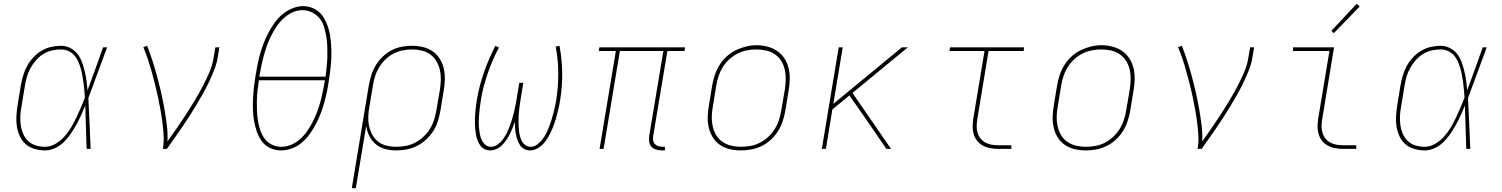

<svg xmlns="http://www.w3.org/2000/svg" viewBox="-20 -777 7840 1002"><path d="M215 8Q188 8 161.5 0.5Q135 -7 115.5 -23.5Q96 -40 84.5 -64Q73 -88 68.5 -114Q64 -140 65.5 -168Q67 -196 71 -223L89 -333Q94 -359 101.5 -384.5Q109 -410 122 -433.5Q135 -457 154 -477.5Q173 -498 196.5 -512Q220 -526 246 -532Q272 -538 298 -538Q324 -538 346.5 -526.5Q369 -515 384 -496Q399 -477 407.5 -453.5Q416 -430 422 -405.5Q428 -381 431.5 -356Q435 -331 437 -306Q458 -362 478 -418Q498 -474 518 -530H539Q514 -464 490 -397.5Q466 -331 441 -265Q445 -199 447.5 -132.5Q450 -66 453 0H432Q430 -57 428.5 -113.5Q427 -170 425 -226Q415 -201 403.5 -176Q392 -151 378.5 -126.5Q365 -102 349 -78.5Q333 -55 313 -35.5Q293 -16 267.5 -4Q242 8 215 8ZM215 -11Q243 -11 269 -26Q295 -41 315 -63Q335 -85 350 -110Q365 -135 377.5 -161.5Q390 -188 401.5 -214.5Q413 -241 423 -268Q422 -288 420 -307.5Q418 -327 415.5 -346.5Q413 -366 409.5 -385Q406 -404 400.5 -422.5Q395 -441 387 -458.5Q379 -476 366.5 -489.5Q354 -503 336 -511Q318 -519 298 -519Q275 -519 251 -513.5Q227 -508 206 -495Q185 -482 168 -462.5Q151 -443 139 -421.5Q127 -400 120.5 -377Q114 -354 110 -330L92 -220Q87 -196 86 -171Q85 -146 88.5 -122.5Q92 -99 101.5 -77.5Q111 -56 127.5 -40.5Q144 -25 167.5 -18Q191 -11 215 -11Z M830 0Q836 -35 834 -70Q832 -105 827.5 -139Q823 -173 817 -206.5Q811 -240 804 -273Q797 -306 788.5 -339Q780 -372 771 -404.5Q762 -437 751.5 -468.5Q741 -500 728 -531L748 -538Q763 -499 776 -459Q789 -419 800 -378Q811 -337 820.5 -295.5Q830 -254 837.5 -211.5Q845 -169 850.5 -126Q856 -83 854 -39Q879 -74 903 -108.5Q927 -143 950 -178.5Q973 -214 995 -250.5Q1017 -287 1036.5 -324Q1056 -361 1072.5 -399Q1089 -437 1095 -477L1104 -530H1125L1116 -477Q1111 -445 1098.5 -413.5Q1086 -382 1071.5 -351Q1057 -320 1040 -290Q1023 -260 1005.5 -230.5Q988 -201 969 -171.5Q950 -142 930.5 -113.5Q911 -85 891 -56.5Q871 -28 851 0Z M1447 8Q1416 8 1389.5 -4.5Q1363 -17 1346.5 -39.5Q1330 -62 1320.5 -89.5Q1311 -117 1306 -145.5Q1301 -174 1300 -204Q1299 -234 1300.5 -264.5Q1302 -295 1305.5 -325Q1309 -355 1314 -385Q1319 -414 1324.5 -442Q1330 -470 1338 -498Q1346 -526 1356.5 -553Q1367 -580 1381 -606.5Q1395 -633 1413 -658Q1431 -683 1454.5 -702.5Q1478 -722 1506 -733.5Q1534 -745 1562 -745Q1582 -745 1601 -739Q1620 -733 1635.5 -722Q1651 -711 1662 -696Q1673 -681 1681 -663.5Q1689 -646 1694.5 -627.5Q1700 -609 1703 -590Q1706 -571 1707.5 -551.5Q1709 -532 1709.5 -511.5Q1710 -491 1709 -470.5Q1708 -450 1706 -430Q1704 -410 1701 -390Q1698 -370 1695 -349Q1691 -321 1685 -293Q1679 -265 1671 -237Q1663 -209 1652.5 -182Q1642 -155 1628 -128.5Q1614 -102 1596 -77Q1578 -52 1555 -32.5Q1532 -13 1503.5 -2.5Q1475 8 1447 8ZM1333 -377H1679Q1682 -404 1685 -430.5Q1688 -457 1688.5 -484Q1689 -511 1688 -537Q1687 -563 1682.5 -588.5Q1678 -614 1670.5 -638.5Q1663 -663 1647 -682Q1631 -701 1608 -712.5Q1585 -724 1558 -724Q1531 -724 1505.5 -712Q1480 -700 1459 -680.5Q1438 -661 1422.5 -637.5Q1407 -614 1394.5 -589Q1382 -564 1373 -538.5Q1364 -513 1357 -487.5Q1350 -462 1344.5 -435.5Q1339 -409 1334 -382Q1334 -381 1334 -379.5Q1334 -378 1333 -377ZM1448 -11Q1475 -11 1501 -22Q1527 -33 1548 -52.5Q1569 -72 1585 -95.5Q1601 -119 1613.5 -144Q1626 -169 1635.5 -194.5Q1645 -220 1652 -246Q1659 -272 1664.5 -299Q1670 -326 1675 -352Q1675 -354 1675 -355.5Q1675 -357 1676 -358H1331Q1327 -332 1324 -305Q1321 -278 1320.5 -251.5Q1320 -225 1321 -199Q1322 -173 1326 -147.5Q1330 -122 1338 -98Q1346 -74 1360.5 -54Q1375 -34 1398 -22.5Q1421 -11 1448 -11Z M1816 205 1905 -333Q1910 -360 1918.5 -386.5Q1927 -413 1941.5 -437Q1956 -461 1977.5 -481.5Q1999 -502 2024 -515Q2049 -528 2076.5 -533Q2104 -538 2130 -538Q2159 -538 2187 -531.5Q2215 -525 2237.5 -509.5Q2260 -494 2274.5 -471Q2289 -448 2295.5 -421Q2302 -394 2301.5 -365Q2301 -336 2296 -307L2278 -197Q2273 -170 2264.5 -143Q2256 -116 2240.5 -92Q2225 -68 2203 -48Q2181 -28 2155 -15Q2129 -2 2102 3Q2075 8 2047 8Q2018 8 1990 0.5Q1962 -7 1941 -24.5Q1920 -42 1907.5 -67Q1895 -92 1891 -120L1837 205ZM2047 -11Q2072 -11 2097 -15.5Q2122 -20 2145.5 -32Q2169 -44 2189 -62.5Q2209 -81 2223 -103.5Q2237 -126 2245 -150.5Q2253 -175 2257 -200L2276 -310Q2280 -336 2280.5 -362Q2281 -388 2275.5 -412Q2270 -436 2257.5 -457.5Q2245 -479 2225.5 -493Q2206 -507 2181 -513Q2156 -519 2130 -519Q2106 -519 2081 -514Q2056 -509 2033 -497Q2010 -485 1991 -466.5Q1972 -448 1958.5 -425.5Q1945 -403 1937.5 -379Q1930 -355 1926 -330L1908 -221Q1903 -196 1902 -170Q1901 -144 1906 -120Q1911 -96 1922.5 -74.5Q1934 -53 1953 -38Q1972 -23 1996.5 -17Q2021 -11 2047 -11Z M2539 8Q2523 8 2509.5 1.5Q2496 -5 2487.5 -16.5Q2479 -28 2473.5 -41.5Q2468 -55 2465 -69.5Q2462 -84 2460.5 -99Q2459 -114 2458.5 -129.5Q2458 -145 2458.5 -160.5Q2459 -176 2460.5 -191.5Q2462 -207 2464 -222.5Q2466 -238 2468 -253Q2474 -290 2483.5 -326.5Q2493 -363 2505.5 -399Q2518 -435 2533 -469.5Q2548 -504 2565 -538L2584 -529Q2566 -496 2551.5 -462Q2537 -428 2525 -393Q2513 -358 2503.5 -322Q2494 -286 2489 -250Q2486 -233 2484 -215.5Q2482 -198 2480.5 -181Q2479 -164 2478.5 -146.5Q2478 -129 2479.5 -112Q2481 -95 2484 -78.5Q2487 -62 2493.5 -47.5Q2500 -33 2512.5 -22Q2525 -11 2542 -11Q2561 -11 2577.5 -23Q2594 -35 2605.5 -51Q2617 -67 2625.5 -84.5Q2634 -102 2640.5 -119.5Q2647 -137 2652.5 -155.5Q2658 -174 2662.5 -192Q2667 -210 2670.5 -228.5Q2674 -247 2677 -265L2690 -345H2711L2698 -265Q2696 -250 2693.5 -235.5Q2691 -221 2689.5 -206.5Q2688 -192 2687 -177.5Q2686 -163 2686 -148.5Q2686 -134 2686.5 -119.5Q2687 -105 2689 -91Q2691 -77 2694.5 -63.5Q2698 -50 2704.5 -38.5Q2711 -27 2722.5 -19Q2734 -11 2749 -11Q2767 -11 2783 -22.5Q2799 -34 2810.5 -49Q2822 -64 2830.5 -81Q2839 -98 2845.5 -115Q2852 -132 2857.5 -149.5Q2863 -167 2867.5 -184.5Q2872 -202 2876 -220Q2880 -238 2883 -256Q2894 -327 2893.5 -396.5Q2893 -466 2880 -534L2900 -538Q2913 -468 2914 -397Q2915 -326 2903 -253Q2900 -233 2895.5 -214Q2891 -195 2886 -175.5Q2881 -156 2874.5 -137Q2868 -118 2860 -99.5Q2852 -81 2841.5 -62.5Q2831 -44 2817 -28.5Q2803 -13 2784.5 -2.5Q2766 8 2746 8Q2729 8 2715.5 0.5Q2702 -7 2693.5 -20Q2685 -33 2680 -48Q2675 -63 2672 -78.5Q2669 -94 2668 -110Q2667 -126 2667 -142Q2662 -126 2655.5 -110Q2649 -94 2641 -78Q2633 -62 2623 -47.5Q2613 -33 2600.5 -20Q2588 -7 2571.5 0.5Q2555 8 2539 8Z M3434 8Q3419 8 3404 3.5Q3389 -1 3379.5 -11.5Q3370 -22 3368 -37.5Q3366 -53 3368 -68L3442 -511H3215L3130 0H3109L3194 -511H3105L3108 -530H3555L3552 -511H3463L3389 -68Q3387 -57 3388.5 -45.5Q3390 -34 3397 -26Q3404 -18 3415 -14.5Q3426 -11 3437 -11H3450V8Z M3846 8Q3817 8 3789 1.5Q3761 -5 3738.5 -20Q3716 -35 3701 -58.5Q3686 -82 3679.5 -109Q3673 -136 3673.5 -165Q3674 -194 3679 -223L3697 -333Q3702 -361 3711 -387.5Q3720 -414 3735.5 -438.5Q3751 -463 3773 -483Q3795 -503 3821 -515.5Q3847 -528 3874.5 -534.5Q3902 -541 3929 -541Q3958 -541 3986 -533.5Q4014 -526 4036.5 -510.5Q4059 -495 4074 -472Q4089 -449 4095.5 -421.5Q4102 -394 4101.5 -365Q4101 -336 4096 -307L4078 -197Q4073 -169 4064 -142.5Q4055 -116 4039.5 -91.5Q4024 -67 4002 -47Q3980 -27 3954 -14.5Q3928 -2 3900.5 3Q3873 8 3846 8ZM3846 -11Q3871 -11 3896.5 -15.5Q3922 -20 3945.5 -32Q3969 -44 3989 -62.5Q4009 -81 4023 -103.5Q4037 -126 4045 -150.5Q4053 -175 4057 -200L4076 -310Q4080 -336 4080.5 -362.5Q4081 -389 4075.5 -413.5Q4070 -438 4057 -459Q4044 -480 4023.5 -494Q4003 -508 3978 -513.5Q3953 -519 3926 -519Q3901 -519 3876.5 -514Q3852 -509 3828.5 -497Q3805 -485 3785 -466.5Q3765 -448 3751.5 -426Q3738 -404 3730 -379.5Q3722 -355 3718 -330L3700 -220Q3695 -194 3694.5 -168Q3694 -142 3699.5 -117.5Q3705 -93 3717.5 -72Q3730 -51 3750 -37Q3770 -23 3795 -17Q3820 -11 3846 -11Z M4269 0 4357 -530H4378L4329 -235L4687 -530H4718L4429 -292L4630 0H4606L4498 -157L4413 -279L4324 -206L4290 0Z M5189 0Q5169 0 5148.5 -3.5Q5128 -7 5110.5 -16.5Q5093 -26 5080.5 -41Q5068 -56 5062 -75Q5056 -94 5056 -114.5Q5056 -135 5059 -156L5118 -511H4935L4938 -530H5325L5322 -511H5139L5080 -153Q5077 -135 5077 -117.5Q5077 -100 5082 -83.5Q5087 -67 5097.5 -54Q5108 -41 5122.5 -33Q5137 -25 5154.5 -22Q5172 -19 5189 -19H5258V0Z M5646 8Q5617 8 5589 1.5Q5561 -5 5538.5 -20Q5516 -35 5501 -58.5Q5486 -82 5479.5 -109Q5473 -136 5473.5 -165Q5474 -194 5479 -223L5497 -333Q5502 -361 5511 -387.5Q5520 -414 5535.5 -438.5Q5551 -463 5573 -483Q5595 -503 5621 -515.5Q5647 -528 5674.5 -534.5Q5702 -541 5729 -541Q5758 -541 5786 -533.5Q5814 -526 5836.5 -510.5Q5859 -495 5874 -472Q5889 -449 5895.5 -421.5Q5902 -394 5901.5 -365Q5901 -336 5896 -307L5878 -197Q5873 -169 5864 -142.5Q5855 -116 5839.5 -91.5Q5824 -67 5802 -47Q5780 -27 5754 -14.5Q5728 -2 5700.5 3Q5673 8 5646 8ZM5646 -11Q5671 -11 5696.5 -15.5Q5722 -20 5745.5 -32Q5769 -44 5789 -62.5Q5809 -81 5823 -103.5Q5837 -126 5845 -150.5Q5853 -175 5857 -200L5876 -310Q5880 -336 5880.5 -362.5Q5881 -389 5875.5 -413.5Q5870 -438 5857 -459Q5844 -480 5823.5 -494Q5803 -508 5778 -513.5Q5753 -519 5726 -519Q5701 -519 5676.5 -514Q5652 -509 5628.5 -497Q5605 -485 5585 -466.5Q5565 -448 5551.5 -426Q5538 -404 5530 -379.5Q5522 -355 5518 -330L5500 -220Q5495 -194 5494.5 -168Q5494 -142 5499.5 -117.5Q5505 -93 5517.5 -72Q5530 -51 5550 -37Q5570 -23 5595 -17Q5620 -11 5646 -11Z M6230 0Q6236 -35 6234 -70Q6232 -105 6227.5 -139Q6223 -173 6217 -206.5Q6211 -240 6204 -273Q6197 -306 6188.5 -339Q6180 -372 6171 -404.5Q6162 -437 6151.5 -468.5Q6141 -500 6128 -531L6148 -538Q6163 -499 6176 -459Q6189 -419 6200 -378Q6211 -337 6220.5 -295.5Q6230 -254 6237.5 -211.5Q6245 -169 6250.5 -126Q6256 -83 6254 -39Q6279 -74 6303 -108.5Q6327 -143 6350 -178.5Q6373 -214 6395 -250.5Q6417 -287 6436.5 -324Q6456 -361 6472.5 -399Q6489 -437 6495 -477L6504 -530H6525L6516 -477Q6511 -445 6498.5 -413.5Q6486 -382 6471.5 -351Q6457 -320 6440 -290Q6423 -260 6405.5 -230.5Q6388 -201 6369 -171.5Q6350 -142 6330.5 -113.5Q6311 -85 6291 -56.5Q6271 -28 6251 0Z M6989 0Q6969 0 6948.5 -3.5Q6928 -7 6910.5 -16.5Q6893 -26 6880.5 -41Q6868 -56 6862 -75Q6856 -94 6856 -114.5Q6856 -135 6859 -156L6918 -511H6728V-530H6942L6880 -153Q6877 -135 6877 -117.5Q6877 -100 6882 -83.5Q6887 -67 6897.5 -54Q6908 -41 6922.5 -33Q6937 -25 6954.5 -22Q6972 -19 6989 -19H7058V0ZM6941 -604 6928 -616 7060 -757 7076 -743Z M7415 8Q7388 8 7361.5 0.5Q7335 -7 7315.5 -23.5Q7296 -40 7284.5 -64Q7273 -88 7268.5 -114Q7264 -140 7265.5 -168Q7267 -196 7271 -223L7289 -333Q7294 -359 7301.5 -384.5Q7309 -410 7322 -433.5Q7335 -457 7354 -477.5Q7373 -498 7396.5 -512Q7420 -526 7446 -532Q7472 -538 7498 -538Q7524 -538 7546.5 -526.5Q7569 -515 7584 -496Q7599 -477 7607.5 -453.5Q7616 -430 7622 -405.5Q7628 -381 7631.5 -356Q7635 -331 7637 -306Q7658 -362 7678 -418Q7698 -474 7718 -530H7739Q7714 -464 7690 -397.5Q7666 -331 7641 -265Q7645 -199 7647.5 -132.5Q7650 -66 7653 0H7632Q7630 -57 7628.5 -113.5Q7627 -170 7625 -226Q7615 -201 7603.5 -176Q7592 -151 7578.5 -126.5Q7565 -102 7549 -78.5Q7533 -55 7513 -35.5Q7493 -16 7467.5 -4Q7442 8 7415 8ZM7415 -11Q7443 -11 7469 -26Q7495 -41 7515 -63Q7535 -85 7550 -110Q7565 -135 7577.5 -161.5Q7590 -188 7601.5 -214.5Q7613 -241 7623 -268Q7622 -288 7620 -307.5Q7618 -327 7615.5 -346.5Q7613 -366 7609.5 -385Q7606 -404 7600.5 -422.5Q7595 -441 7587 -458.5Q7579 -476 7566.5 -489.5Q7554 -503 7536 -511Q7518 -519 7498 -519Q7475 -519 7451 -513.5Q7427 -508 7406 -495Q7385 -482 7368 -462.5Q7351 -443 7339 -421.5Q7327 -400 7320.5 -377Q7314 -354 7310 -330L7292 -220Q7287 -196 7286 -171Q7285 -146 7288.5 -122.5Q7292 -99 7301.5 -77.5Q7311 -56 7327.5 -40.5Q7344 -25 7367.5 -18Q7391 -11 7415 -11Z"/></svg>

Font: Iosevka Slab ThExObl
Style: Regular
Weight: 100
Width: 7
Italic angle: -9°
Monospace: yes
Designer: Belleve Invis
Foundry: Belleve Invis
Version: Version 11.1.1; ttfautohint (v1.8.3)